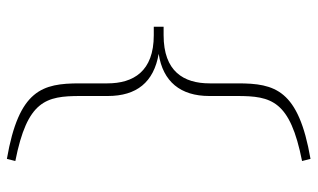

<svg xmlns="http://www.w3.org/2000/svg" viewBox="-197 -558 895 541"><g transform="rotate(90 250.5 -287.5)"><path d="M427.7 140.6 433.7 116.8C263.4 83.2 250.5 30.7 250.5 -66.3V-143.6C250.5 -224.8 211.9 -273.3 131.7 -287.1C209.9 -299 250.5 -348.5 250.5 -429.7V-507.9C250.5 -605 263.4 -657.4 433.7 -691.1L427.7 -714.9C232.7 -681.2 214.9 -614.9 214.9 -509.9V-430.7C214.9 -357.4 181.2 -301 79.2 -301H55.4V-273.3H79.2C181.2 -273.3 214.9 -215.8 214.9 -142.6V-64.4C214.9 40.6 232.7 106.9 427.7 140.6Z"/></g></svg>

Font: Meinily
Style: Regular
Weight: 500
Designer: Paul Hayes
Foundry: Paul Hayes
Version: Version 1.0; ttfautohint (v1.8.4.7-5d5b)